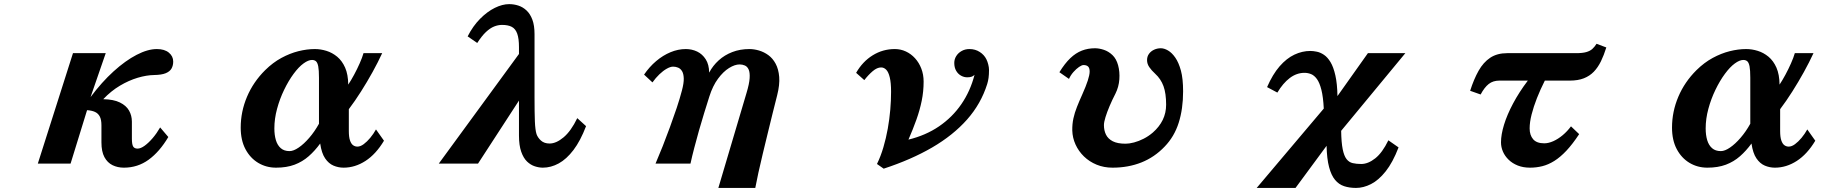

<svg xmlns="http://www.w3.org/2000/svg" viewBox="-20 -800 9040 939"><path d="M747.1 -560.1Q784.7 -560.1 805.9 -542.5Q827.1 -524.9 827.1 -499Q827.1 -479.5 818.8 -464.8Q810.5 -450.2 790.3 -441.9Q770 -433.6 733.9 -433.1Q696.8 -432.6 653.3 -419.7Q609.9 -406.7 566.4 -380.9Q522.9 -355 484.9 -314.9Q535.6 -314 566.4 -298.8Q597.2 -283.7 611.1 -259.3Q625 -234.9 625 -205.1V-122.1Q625 -94.2 631.1 -83.7Q637.2 -73.2 652.8 -73.2Q668 -73.2 687.3 -87.2Q706.5 -101.1 726.6 -124.5Q746.6 -147.9 763.2 -176.8L803.2 -129.9Q760.3 -57.6 706.8 -18.8Q653.3 20 585.9 20Q555.2 20 530.3 7.8Q505.4 -4.4 490.7 -31.5Q476.1 -58.6 476.1 -104V-187Q476.1 -214.8 468 -230.2Q460 -245.6 444.3 -252.7Q428.7 -259.8 405.8 -261.2L325.2 0H165L336.9 -540H497.1L422.9 -325.2Q477.5 -398.4 535.4 -450.9Q593.3 -503.4 647.9 -531.7Q702.6 -560.1 747.1 -560.1Z M1520 -560.1Q1547.9 -560.1 1576.4 -551.3Q1605 -542.5 1629.2 -522.5Q1653.3 -502.4 1668 -469Q1682.6 -435.5 1683.1 -386.2Q1696.8 -406.7 1711.7 -434.3Q1726.6 -461.9 1739 -490Q1751.5 -518.1 1757.8 -540H1849.1Q1828.6 -495.6 1802 -447.5Q1775.4 -399.4 1745.8 -352.8Q1716.3 -306.2 1686 -266.1V-159.2Q1686 -129.9 1691.7 -113.3Q1697.3 -96.7 1706.8 -89.8Q1716.3 -83 1728 -83Q1742.7 -83 1758.8 -95Q1774.9 -106.9 1790.8 -126Q1806.6 -145 1818.8 -167L1857.9 -111.8Q1818.4 -45.9 1767.3 -12.9Q1716.3 20 1660.2 20Q1634.8 20 1611.1 10Q1587.4 0 1570.1 -25.4Q1552.7 -50.8 1545.9 -98.1Q1520 -62.5 1489.7 -35.9Q1459.5 -9.3 1420.7 5.4Q1381.8 20 1330.1 20Q1282.2 20 1242.9 -3.4Q1203.6 -26.9 1180.4 -70.6Q1157.2 -114.3 1157.2 -175.8Q1157.2 -253.9 1188 -326.7Q1218.8 -399.4 1276.9 -457Q1314.5 -494.1 1356 -516.6Q1397.5 -539.1 1439.2 -549.6Q1481 -560.1 1520 -560.1ZM1505.9 -506.8Q1487.8 -506.8 1464.4 -489.7Q1440.9 -472.7 1416 -439Q1391.1 -405.3 1369.6 -360.8Q1348.1 -316.4 1335 -267.8Q1321.8 -219.2 1321.8 -171.9Q1321.8 -139.6 1329.3 -114.5Q1336.9 -89.4 1353.3 -75.2Q1369.6 -61 1396 -61Q1415.5 -61 1440.9 -78.4Q1466.3 -95.7 1492.4 -126Q1518.6 -156.2 1540 -194.8V-419.9Q1540 -457 1536.4 -475.6Q1532.7 -494.1 1525.1 -500.5Q1517.6 -506.8 1505.9 -506.8Z M2470.2 -779.8Q2493.2 -779.8 2515.1 -772.7Q2537.1 -765.6 2554.9 -749Q2572.8 -732.4 2583.5 -704.1Q2594.2 -675.8 2594.2 -632.8V-321.8Q2594.2 -248.5 2595.9 -206.1Q2597.7 -163.6 2604 -144Q2609.9 -127 2625.7 -112.5Q2641.6 -98.1 2668 -98.1Q2700.2 -98.1 2736.3 -128.4Q2772.5 -158.7 2803.2 -222.2L2846.2 -183.1Q2818.8 -111.3 2784.7 -66.4Q2750.5 -21.5 2712.4 -0.7Q2674.3 20 2634.8 20Q2616.2 20 2595.7 13.4Q2575.2 6.8 2557.6 -10Q2540 -26.9 2529.1 -57.9Q2518.1 -88.9 2518.1 -137.2V-308.1L2317.9 0H2126L2518.1 -536.1V-569.8Q2518.1 -611.8 2509.5 -635.5Q2501 -659.2 2482.9 -668.7Q2464.8 -678.2 2435.1 -678.2Q2416 -678.2 2396.5 -670.4Q2377 -662.6 2356.4 -643.3Q2335.9 -624 2314 -589.8L2267.1 -622.1Q2293 -672.9 2327.9 -708Q2362.8 -743.2 2399.9 -761.5Q2437 -779.8 2470.2 -779.8Z M3334 -560.1Q3363.8 -560.1 3389.4 -547.9Q3415 -535.6 3431.4 -510Q3447.8 -484.4 3448.2 -444.8Q3466.3 -479 3494.9 -504.9Q3523.4 -530.8 3561.3 -545.4Q3599.1 -560.1 3645 -560.1Q3667.5 -560.1 3691.9 -553Q3716.3 -545.9 3737.8 -530.3Q3759.3 -514.6 3773.4 -488.3Q3787.6 -461.9 3790.8 -423.8Q3793.9 -385.7 3780.8 -334Q3770.5 -293.5 3758.5 -245.4Q3746.6 -197.3 3734.4 -147Q3722.2 -96.7 3710.4 -47.9Q3698.7 1 3689.2 43.9Q3679.7 86.9 3673.8 119.1H3493.2L3630.9 -345.2Q3644.5 -390.1 3646.2 -417.7Q3647.9 -445.3 3641.4 -460Q3634.8 -474.6 3622.8 -479.7Q3610.8 -484.9 3597.2 -484.9Q3573.7 -484.9 3545.4 -467.3Q3517.1 -449.7 3491.5 -415Q3465.8 -380.4 3449.2 -328.1Q3437 -289.6 3423.8 -247.1Q3410.6 -204.6 3398.4 -161.4Q3386.2 -118.2 3375.5 -77.1Q3364.7 -36.1 3356.9 0H3186Q3203.1 -39.6 3221.2 -85.4Q3239.3 -131.3 3256.8 -179.2Q3274.4 -227.1 3289.6 -272.5Q3304.7 -317.9 3314.9 -356.9Q3324.7 -393.6 3324 -416.5Q3323.2 -439.5 3315.7 -451.9Q3308.1 -464.4 3296.4 -469.2Q3284.7 -474.1 3272 -474.1Q3258.8 -474.1 3241 -464.1Q3223.1 -454.1 3204.8 -436.5Q3186.5 -418.9 3170.9 -397L3129.9 -435.1Q3155.8 -473.1 3189 -501.2Q3222.2 -529.3 3259.3 -544.7Q3296.4 -560.1 3334 -560.1Z M4356 -560.1Q4384.8 -560.1 4410.2 -548.3Q4435.5 -536.6 4455.1 -515.1Q4474.6 -493.7 4485.8 -464.6Q4497.1 -435.5 4497.1 -400.9Q4497.1 -353 4487.8 -307.4Q4478.5 -261.7 4461.9 -215.1Q4445.3 -168.5 4422.9 -117.2Q4507.3 -137.7 4572.5 -182.1Q4637.7 -226.6 4681.6 -290.5Q4725.6 -354.5 4746.1 -434.1Q4739.3 -427.2 4731 -424.6Q4722.7 -421.9 4710 -421.9Q4694.8 -421.9 4680.2 -429.9Q4665.5 -438 4656.2 -453.9Q4647 -469.7 4647 -492.2Q4647 -510.3 4656.5 -525.6Q4666 -541 4682.9 -550.5Q4699.7 -560.1 4721.2 -560.1Q4749.5 -560.1 4771.5 -545.9Q4793.5 -531.7 4804.2 -509.8Q4809.6 -499 4813.2 -484.6Q4816.9 -470.2 4816.9 -458Q4816.9 -435.5 4814.7 -419.4Q4812.5 -403.3 4808.1 -389.2Q4777.8 -292.5 4709.5 -215.3Q4641.1 -138.2 4538.6 -78.6Q4436 -19 4301.8 24.9L4269 2Q4287.6 -36.1 4300.5 -80.3Q4313.5 -124.5 4321.8 -170.9Q4330.1 -217.3 4334 -263.2Q4337.9 -309.1 4337.9 -351.1Q4337.9 -395.5 4331.5 -421.6Q4325.2 -447.8 4314.2 -459Q4303.2 -470.2 4289.1 -470.2Q4269.5 -470.2 4248 -451.9Q4226.6 -433.6 4207 -408.2L4167 -443.8Q4198.7 -499 4248 -529.5Q4297.4 -560.1 4356 -560.1Z M5335 -564Q5355.5 -564 5378.4 -556.4Q5401.4 -548.8 5420.4 -530.8Q5439.5 -512.7 5448.2 -481Q5457 -448.7 5454.3 -411.9Q5451.7 -375 5435.1 -341.8Q5419.4 -311.5 5406.7 -281.5Q5394 -251.5 5386.5 -227.1Q5378.9 -202.6 5378.9 -188Q5378.9 -162.1 5388.9 -141.6Q5398.9 -121.1 5422.1 -109.1Q5445.3 -97.2 5484.9 -97.2Q5502.9 -97.2 5526.1 -103.3Q5549.3 -109.4 5573.2 -121.6Q5597.2 -133.8 5618.2 -151.9Q5649.9 -179.7 5666.5 -213.6Q5683.1 -247.6 5683.1 -288.1Q5683.1 -343.3 5670.2 -378.7Q5657.2 -414.1 5629.9 -439Q5611.3 -456.1 5600.6 -471.9Q5589.8 -487.8 5589.8 -505.9Q5589.8 -523.9 5599.4 -536.9Q5608.9 -549.8 5624.3 -556.9Q5639.6 -564 5657.2 -564Q5673.8 -564 5692.6 -553Q5711.4 -542 5728 -518.1Q5744.6 -494.1 5755.4 -454.8Q5766.1 -415.5 5766.1 -353Q5766.1 -267.6 5744.6 -199.7Q5723.1 -131.8 5675.8 -83Q5626.5 -31.2 5562.3 -5.6Q5498 20 5420.9 20Q5378.9 20 5343.3 5.4Q5307.6 -9.3 5281.2 -34.9Q5254.9 -60.5 5240 -93.3Q5225.1 -126 5224.1 -162.1Q5223.6 -193.4 5229.7 -221.2Q5235.8 -249 5247.1 -277.3Q5258.3 -305.7 5272.9 -337.9Q5309.1 -418.5 5309.1 -450.2Q5309.1 -467.3 5301.5 -474.6Q5293.9 -481.9 5278.8 -481.9Q5271 -481.9 5257.3 -472.7Q5243.7 -463.4 5230 -448Q5216.3 -432.6 5208 -414.1L5161.1 -446.8Q5187.5 -489.7 5214.4 -515.4Q5241.2 -541 5271 -552.5Q5300.8 -564 5335 -564Z M6388.2 -550.8Q6402.8 -550.8 6420.4 -547.1Q6438 -543.5 6455.3 -531.7Q6472.7 -520 6487.1 -496.1Q6501.5 -472.2 6510.7 -431.6Q6520 -391.1 6521 -330.1L6669.9 -540H6853L6539.1 -160.2Q6540 -103 6546.6 -70.3Q6553.2 -37.6 6565.4 -22Q6577.6 -6.3 6595.7 -2.2Q6613.8 2 6637.2 2Q6670.9 2 6705.8 -25.6Q6740.7 -53.2 6770 -113.8L6819.8 -79.1Q6791.5 -5.4 6756.8 38.1Q6722.2 81.5 6685.1 100.3Q6647.9 119.1 6611.8 119.1Q6579.6 119.1 6553.7 110.6Q6527.8 102.1 6509.3 79.8Q6490.7 57.6 6480 17.1Q6469.2 -23.4 6467.8 -86.9L6315.9 119.1H6126L6454.1 -269Q6451.2 -326.2 6442.4 -360.8Q6433.6 -395.5 6420.7 -413.3Q6407.7 -431.2 6392.1 -437.5Q6376.5 -443.8 6359.9 -443.8Q6321.3 -443.8 6287.8 -418.5Q6254.4 -393.1 6227.1 -347.2L6176.8 -374Q6204.1 -436.5 6238 -475.6Q6272 -514.6 6310.3 -532.7Q6348.6 -550.8 6388.2 -550.8Z M7835.9 -567.9Q7824.2 -530.3 7809.6 -500.2Q7794.9 -470.2 7774.7 -449.2Q7754.4 -428.2 7725.8 -417Q7697.3 -405.8 7657.2 -405.8H7535.2Q7513.2 -362.3 7496.6 -320.1Q7480 -277.8 7470.5 -240.2Q7460.9 -202.6 7460.9 -171.9Q7460.9 -139.2 7478 -119.1Q7495.1 -99.1 7532.2 -99.1Q7553.2 -99.1 7576.7 -109.6Q7600.1 -120.1 7622.6 -138.9Q7645 -157.7 7663.1 -182.1L7703.1 -144Q7670.9 -95.2 7640.9 -63.2Q7610.8 -31.2 7581.5 -12.9Q7552.2 5.4 7522.9 12.7Q7493.7 20 7462.9 20Q7429.2 20 7402.8 9.5Q7376.5 -1 7358.2 -18.8Q7339.8 -36.6 7330.3 -58.6Q7320.8 -80.6 7320.8 -104Q7320.8 -141.6 7335.7 -190.2Q7350.6 -238.8 7379.9 -293.9Q7409.2 -349.1 7452.1 -405.8H7313Q7281.7 -405.8 7260.7 -389.2Q7239.7 -372.6 7221.2 -337.9L7169.9 -356Q7188 -412.6 7211.2 -453.9Q7234.4 -495.1 7268.1 -517.6Q7301.8 -540 7351.1 -540H7688Q7719.2 -540 7737.5 -545.2Q7755.9 -550.3 7767.3 -560.5Q7778.8 -570.8 7788.1 -585.9Z M8520 -560.1Q8547.9 -560.1 8576.4 -551.3Q8605 -542.5 8629.2 -522.5Q8653.3 -502.4 8668 -469Q8682.6 -435.5 8683.1 -386.2Q8696.8 -406.7 8711.7 -434.3Q8726.6 -461.9 8739 -490Q8751.5 -518.1 8757.8 -540H8849.1Q8828.6 -495.6 8802 -447.5Q8775.4 -399.4 8745.8 -352.8Q8716.3 -306.2 8686 -266.1V-159.2Q8686 -129.9 8691.7 -113.3Q8697.3 -96.7 8706.8 -89.8Q8716.3 -83 8728 -83Q8742.7 -83 8758.8 -95Q8774.9 -106.9 8790.8 -126Q8806.6 -145 8818.8 -167L8857.9 -111.8Q8818.4 -45.9 8767.3 -12.9Q8716.3 20 8660.2 20Q8634.8 20 8611.1 10Q8587.4 0 8570.1 -25.4Q8552.7 -50.8 8545.9 -98.1Q8520 -62.5 8489.7 -35.9Q8459.5 -9.3 8420.7 5.4Q8381.8 20 8330.1 20Q8282.2 20 8242.9 -3.4Q8203.6 -26.9 8180.4 -70.6Q8157.2 -114.3 8157.2 -175.8Q8157.2 -253.9 8188 -326.7Q8218.8 -399.4 8276.9 -457Q8314.5 -494.1 8356 -516.6Q8397.5 -539.1 8439.2 -549.6Q8481 -560.1 8520 -560.1ZM8505.9 -506.8Q8487.8 -506.8 8464.4 -489.7Q8440.9 -472.7 8416 -439Q8391.1 -405.3 8369.6 -360.8Q8348.1 -316.4 8335 -267.8Q8321.8 -219.2 8321.8 -171.9Q8321.8 -139.6 8329.3 -114.5Q8336.9 -89.4 8353.3 -75.2Q8369.6 -61 8396 -61Q8415.5 -61 8440.9 -78.4Q8466.3 -95.7 8492.4 -126Q8518.6 -156.2 8540 -194.8V-419.9Q8540 -457 8536.4 -475.6Q8532.7 -494.1 8525.1 -500.5Q8517.6 -506.8 8505.9 -506.8Z"/></svg>

Font: BIZ UDPMincho
Style: Bold
Weight: 700
Designer: TypeBank Co., Ltd.
Foundry: Morisawa Inc.
Version: Version 1.06